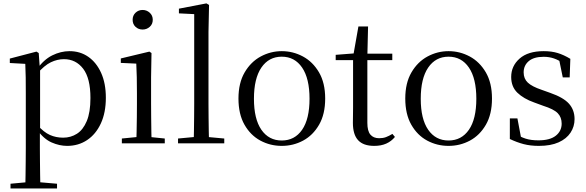

<svg xmlns="http://www.w3.org/2000/svg" viewBox="-20 -825 3373 1105"><path d="M40.5 259.8V232.4L151.7 222.2H189.5L308.2 232.4V259.8ZM125.5 259.8Q126.5 225.6 127 185.1Q127.5 144.5 128 103.1Q128.5 61.7 128.5 26.7V-286.8Q128.5 -338.2 128 -379.5Q127.5 -420.7 125.5 -457.5L36.5 -462.4V-487.9L189.9 -528L202.9 -519.6L208.9 -435.3L210.7 -430.1V-78.7L209.5 -68.7V26.5Q209.5 60.7 210 102.2Q210.5 143.7 211 184.7Q211.5 225.6 212.5 259.8ZM366.6 14.6Q322.1 14.6 277.2 -5.1Q232.3 -24.9 194.2 -77.1H181.4L195.3 -105.1Q232.5 -63.7 267.4 -48.2Q302.2 -32.7 343.5 -32.7Q387.2 -32.7 422.6 -55.1Q458.1 -77.6 479.3 -128.1Q500.5 -178.6 500.5 -260.8Q500.5 -374.9 458.5 -429.7Q416.4 -484.5 347.9 -484.5Q310.4 -484.5 273 -466.8Q235.5 -449.1 191.2 -398.2L180.6 -425H191.5Q230.9 -481.5 280.2 -506.1Q329.6 -530.6 380.3 -530.6Q441.5 -530.6 488.2 -498Q535 -465.4 562.1 -405.4Q589.2 -345.3 589.2 -262.6Q589.2 -177.1 560.5 -114.8Q531.7 -52.4 481.4 -18.9Q431.2 14.6 366.6 14.6Z M681.3 0V-27.8L791.1 -38.6H822.5L928.3 -27.8V0ZM764.3 0Q765.3 -24.4 766.2 -65.3Q767.1 -106.3 767.6 -150.7Q768.1 -195.1 768.1 -228.5V-288.8Q768.1 -339.6 767.2 -380.6Q766.3 -421.6 764.3 -458.9L675.3 -463V-488.6L839.7 -528L851.9 -519.8L849.5 -380.2V-228.5Q849.5 -195.1 850 -150.7Q850.5 -106.3 851.1 -65.3Q851.7 -24.4 852.7 0ZM800.8 -655Q776.9 -655 760.1 -670.5Q743.3 -686 743.3 -711.1Q743.3 -735.9 760.1 -751.8Q776.9 -767.7 800.8 -767.7Q824.2 -767.7 841.7 -751.8Q859.2 -735.9 859.2 -711.1Q859.2 -686 841.7 -670.5Q824.2 -655 800.8 -655Z M1004.6 0V-27.8L1121.5 -38.6H1153.1L1270.7 -27.8V0ZM1094.7 0Q1095.7 -31.5 1096.2 -70.8Q1096.7 -110.1 1097.2 -151.5Q1097.7 -192.9 1097.7 -228.5V-743.7L1009.7 -748.1V-775.1L1168.1 -805.5L1183.1 -796.5L1179.9 -641V-228.5Q1179.9 -192.9 1180.4 -151.5Q1180.9 -110.1 1181.5 -70.8Q1182.1 -31.5 1183.1 0Z M1601.5 14.6Q1535.2 14.6 1478.4 -15.9Q1421.6 -46.5 1387 -107.4Q1352.4 -168.3 1352.4 -257.8Q1352.4 -347.6 1388.1 -408.5Q1423.7 -469.3 1480.7 -500Q1537.7 -530.6 1601.5 -530.6Q1666.2 -530.6 1723.2 -500.1Q1780.2 -469.5 1815.9 -408.7Q1851.5 -347.8 1851.5 -257.8Q1851.5 -168 1816.4 -107.2Q1781.3 -46.3 1724.5 -15.8Q1667.7 14.6 1601.5 14.6ZM1601.5 -16.4Q1676 -16.4 1718.7 -78.2Q1761.4 -140.1 1761.4 -256.6Q1761.4 -373.4 1718.7 -436.1Q1676 -498.8 1601.5 -498.8Q1527.1 -498.8 1484.3 -436.1Q1441.5 -373.4 1441.5 -256.6Q1441.5 -140.1 1484.3 -78.2Q1527.1 -16.4 1601.5 -16.4Z M2052.9 -478.9V-516H2237.7V-478.9ZM2133.8 14.6Q2071.2 14.6 2041.1 -18Q2011 -50.7 2011 -117.7Q2011 -142.1 2011.5 -161.1Q2012 -180.1 2012 -207.1V-478.9H1912V-509.4L2032.6 -518.8L2013 -504.4L2042.7 -672.5H2098.3L2094.2 -500.6V-489V-117.5Q2094.2 -71.2 2111.7 -50.3Q2129.2 -29.5 2162.3 -29.5Q2184.5 -29.5 2201.5 -35.9Q2218.4 -42.3 2238.4 -54.4L2252.9 -36.8Q2232.4 -11.8 2203 1.4Q2173.6 14.6 2133.8 14.6Z M2561.5 14.6Q2495.2 14.6 2438.4 -15.9Q2381.6 -46.5 2347 -107.4Q2312.4 -168.3 2312.4 -257.8Q2312.4 -347.6 2348.1 -408.5Q2383.7 -469.3 2440.7 -500Q2497.7 -530.6 2561.5 -530.6Q2626.2 -530.6 2683.2 -500.1Q2740.2 -469.5 2775.9 -408.7Q2811.5 -347.8 2811.5 -257.8Q2811.5 -168 2776.4 -107.2Q2741.3 -46.3 2684.5 -15.8Q2627.7 14.6 2561.5 14.6ZM2561.5 -16.4Q2636 -16.4 2678.7 -78.2Q2721.4 -140.1 2721.4 -256.6Q2721.4 -373.4 2678.7 -436.1Q2636 -498.8 2561.5 -498.8Q2487.1 -498.8 2444.3 -436.1Q2401.5 -373.4 2401.5 -256.6Q2401.5 -140.1 2444.3 -78.2Q2487.1 -16.4 2561.5 -16.4Z M3081.4 14.6Q3032.9 14.6 2994 4.5Q2955.1 -5.6 2914.2 -25.1L2914.3 -143.7H2957.8L2981.5 -18.1L2944.9 -20.3V-56.3Q2973.4 -37.5 3004.2 -27.4Q3034.9 -17.3 3078.7 -17.3Q3145.2 -17.3 3178.8 -44.1Q3212.5 -70.9 3212.5 -113.5Q3212.5 -150.2 3189.8 -173.6Q3167.2 -197 3105.6 -216.4L3053.9 -235.4Q2993.2 -257 2957.6 -291.4Q2922 -325.9 2922 -382Q2922 -445.2 2970.4 -487.9Q3018.8 -530.6 3109.1 -530.6Q3154.4 -530.6 3189.5 -519.9Q3224.7 -509.2 3262.4 -486.4L3258.6 -379.4H3218.9L3195.1 -495.5L3226.5 -490.1V-457.8Q3195.7 -479.4 3167.9 -488.7Q3140.2 -498.1 3109.1 -498.1Q3052.1 -498.1 3022.9 -473.1Q2993.7 -448 2993.7 -408.5Q2993.7 -372 3017.7 -349.5Q3041.6 -327 3096.5 -308.4L3146.8 -290.4Q3222.6 -264 3254.7 -228.1Q3286.7 -192.1 3286.7 -139.6Q3286.7 -96.6 3263.5 -61.4Q3240.3 -26.2 3194.9 -5.8Q3149.5 14.6 3081.4 14.6Z"/></svg>

Font: Noto Serif TC
Style: Regular
Weight: 200
Designer: Ryoko NISHIZUKA 西塚涼子 (kana & ideographs); Frank Grießhammer (Latin, Greek & Cyrillic); Wenlong ZHANG 张文龙 (bopomofo); San
Foundry: Adobe
Version: Version 2.001;hotconv 1.1.0;makeotfexe 2.6.0